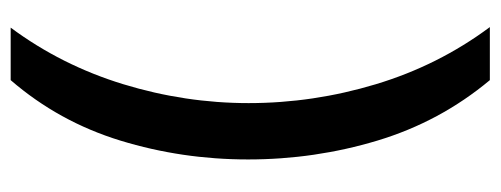

<svg xmlns="http://www.w3.org/2000/svg" viewBox="-302 -456 916 351"><g transform="rotate(90 155.5 -280.0)"><path d="M271 -276Q271 -155 236.5 -42.5Q202 70 126 158H30Q99 65 133.5 -48Q168 -161 168 -277Q168 -395 133.5 -509.5Q99 -624 29 -718H126Q202 -627 236.5 -512.5Q271 -398 271 -276Z"/></g></svg>

Font: Noto Sans Lao Medium
Style: Regular
Weight: 500
Designer: Monotype Design Team
Foundry: Monotype Imaging Inc.
Version: Version 2.003; ttfautohint (v1.8.4.7-5d5b)